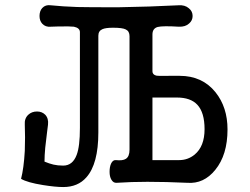

<svg xmlns="http://www.w3.org/2000/svg" viewBox="-20 -715 978 752"><path d="M577.1 -333H672.9Q726.6 -333 752.9 -304.7Q781.2 -274.4 781.2 -209Q781.2 -141.6 742.2 -109.4Q715.8 -87.9 681.6 -87.9H577.1ZM487.3 -128.9Q487.3 -101.6 472.7 -92.8Q460.9 -85 433.6 -87.9Q421.9 -88.9 415 -74.2Q409.2 -61.5 409.2 -42Q409.2 -23.4 416 -11.7Q423.8 2 436.5 1Q494.1 -2.9 557.6 -2.9Q628.9 -2.9 713.9 1Q778.3 5.9 823.2 -49.8Q871.1 -108.4 871.1 -208Q871.1 -294.9 824.2 -353.5Q772.5 -418 683.6 -418H642.6Q602.5 -417 591.8 -418.9Q577.1 -422.9 577.1 -435.5V-580.1Q577.1 -603.5 597.7 -609.4Q618.2 -614.3 680.7 -610.4Q706.1 -609.4 720.7 -623Q734.4 -634.8 734.4 -652.3Q734.4 -670.9 719.7 -682.6Q704.1 -696.3 678.7 -694.3Q641.6 -692.4 564.5 -689.5Q501 -687.5 442.4 -686.5Q323.2 -686.5 283.2 -687.5Q224.6 -689.5 178.7 -694.3Q158.2 -697.3 145.5 -683.6Q134.8 -671.9 134.8 -652.3Q134.8 -633.8 145.5 -622.1Q158.2 -608.4 178.7 -610.4L207 -611.3Q254.9 -612.3 269.5 -610.4Q293 -605.5 293 -588.9V-213.9Q293 -141.6 280.3 -108.4Q264.6 -66.4 227.5 -66.4Q206.1 -66.4 189.5 -70.3Q172.9 -74.2 154.3 -82Q154.3 -105.5 157.2 -136.7Q159.2 -156.2 164.1 -195.3L168 -226.6Q170.9 -251 157.2 -265.6Q144.5 -278.3 125 -278.3Q104.5 -278.3 90.8 -265.6Q75.2 -251 77.1 -226.6Q79.1 -178.7 77.1 -124Q73.2 -55.7 62.5 -14.6Q86.9 0 148.4 9.8Q197.3 17.6 227.5 17.6Q285.2 17.6 318.4 -20.5Q365.2 -73.2 365.2 -196.3V-575.2Q365.2 -593.8 380.9 -600.6Q393.6 -606.4 422.9 -606.4Q460 -606.4 472.7 -599.6Q487.3 -592.8 487.3 -573.2Z"/></svg>

Font: Gungsuh
Style: Regular
Weight: 400
Version: Version 2.21